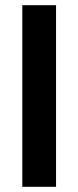

<svg xmlns="http://www.w3.org/2000/svg" viewBox="-20 -720 302 740"><path d="M66 -700H196V0H66Z"/></svg>

Font: PTSans
Style: Bold
Weight: 700
Designer: A.Korolkova, O.Umpeleva, V.Yefimov
Foundry: ParaType Ltd
Version: Version 2.003W OFL